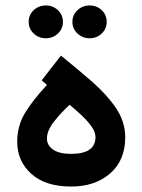

<svg xmlns="http://www.w3.org/2000/svg" viewBox="-20 -685 521 703"><path d="M151.9 -374 132.8 -391.1 203.1 -481.4Q263.7 -432.6 317.4 -385.7Q371.1 -338.9 404.8 -289.1Q438.5 -239.3 438.5 -182.1Q438.5 -98.1 383.3 -50Q328.1 -2 240.7 -2Q146 -2 94.5 -48.6Q43 -95.2 43 -166Q43 -225.6 73 -273.7Q103 -321.8 151.9 -374ZM329.6 -183.1Q329.6 -201.7 314.7 -222.4Q299.8 -243.2 277.8 -263.7Q255.9 -284.2 234.9 -301.3Q202.1 -271 177 -238.8Q151.9 -206.5 151.9 -177.7Q151.9 -152.8 174.6 -137.2Q197.3 -121.6 240.2 -121.6Q329.6 -121.6 329.6 -183.1ZM245.1 -605Q245.1 -630.4 263.7 -647.7Q282.2 -665 308.1 -665Q334.5 -665 352.5 -647.7Q370.6 -630.4 370.6 -605Q370.6 -579.6 352.5 -562.3Q334.5 -544.9 308.1 -544.9Q282.2 -544.9 263.7 -562.3Q245.1 -579.6 245.1 -605ZM85 -605Q85 -630.4 103.3 -647.7Q121.6 -665 147.9 -665Q173.8 -665 192.1 -647.7Q210.4 -630.4 210.4 -605Q210.4 -579.6 192.1 -562.3Q173.8 -544.9 147.9 -544.9Q121.6 -544.9 103.3 -562.3Q85 -579.6 85 -605Z"/></svg>

Font: Vazirmatn RD UI SemiBold
Style: Regular
Weight: 600
Designer: Saber Rastikerdar
Foundry: Saber Rastikerdar
Version: Version 33.003